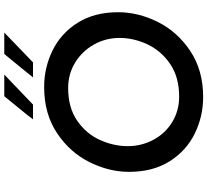

<svg xmlns="http://www.w3.org/2000/svg" viewBox="-56 -905 968 896"><g transform="rotate(-90 428.0 -457.0)"><path d="M74 -339Q74 -432 119.5 -523.5Q165 -615 255 -675Q345 -735 470 -735Q560 -735 640 -696Q720 -657 769.5 -579Q819 -501 819 -389Q819 -296 773.5 -204.5Q728 -113 638 -53Q548 7 423 7Q333 7 253 -32Q173 -71 123.5 -149Q74 -227 74 -339ZM699 -383Q699 -447 668.5 -502Q638 -557 584.5 -590Q531 -623 465 -623Q374 -623 313 -581Q252 -539 223 -475Q194 -411 194 -345Q194 -281 223.5 -225.5Q253 -170 306 -137.5Q359 -105 425 -105Q516 -105 577.5 -147Q639 -189 669 -253Q699 -317 699 -383ZM388 -787H319Q322 -791 327 -797Q332 -803 338 -812L427 -921H528ZM585 -787H515L556 -838Q629 -927 624 -921H724Z"/></g></svg>

Font: Josefin Sans SemiBold
Style: Italic
Weight: 600
Italic angle: -7°
Designer: Santiago Orozco
Foundry: Typemade
Version: Version 2.000